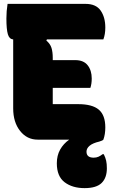

<svg xmlns="http://www.w3.org/2000/svg" viewBox="-20 -720 590 990"><path d="M174 0Q119 0 83.5 -45Q48 -90 48 -161V-517Q28 -518 20.5 -543.5Q13 -569 13 -625Q13 -663 19 -700H421Q475 -700 499 -665.5Q523 -631 523 -578Q523 -543 513 -517H222L219 -511Q239 -494 245.5 -473Q252 -452 252 -422V-410H368Q411 -410 432 -383.5Q453 -357 453 -315Q453 -288 446 -267H252V-183H383Q456 -183 489.5 -154.5Q523 -126 523 -63Q523 -27 513 0Q509 5 492 10Q458 18 442 31.5Q426 45 426 62Q426 93 463 93Q477 93 488 88Q499 83 509 75H515Q524 93 527.5 109Q531 125 531 148Q531 197 504 223.5Q477 250 416 250Q353 250 313 219.5Q273 189 273 122Q273 82 290 51.5Q307 21 337 0Z"/></svg>

Font: Recursive Sn Csl St Blk
Style: Regular
Weight: 900
Version: Version 1.079;hotconv 1.0.112;makeotfexe 2.5.65598; ttfautoh